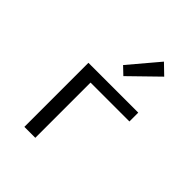

<svg xmlns="http://www.w3.org/2000/svg" viewBox="-215 -904 1030 1030"><g transform="rotate(45 300.0 -388.5)"><path d="M145 0V-486H523V-419H228V0ZM328 -568 285 -609 427 -777 485 -721Z"/></g></svg>

Font: Source Code Variable
Style: Regular
Weight: 400
Monospace: yes
Designer: Paul D. Hunt, Teo Tuominen
Foundry: Adobe Systems Incorporated
Version: Version 1.010;hotconv 1.0.106;makeotfexe 2.5.65593